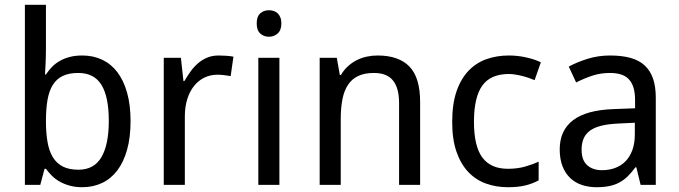

<svg xmlns="http://www.w3.org/2000/svg" viewBox="-20 -780 2866 810"><path d="M327.1 -545.9Q373 -545.9 410.6 -528.3Q448.2 -510.7 474.9 -475.8Q501.5 -440.9 516.1 -389.2Q530.8 -337.4 530.8 -269Q530.8 -200.2 516.1 -148.2Q501.5 -96.2 474.9 -61Q448.2 -25.9 410.6 -8.1Q373 9.8 327.1 9.8Q298.3 9.8 274.9 3.4Q251.5 -2.9 232.7 -13.4Q213.9 -23.9 199.5 -38.1Q185.1 -52.2 173.8 -67.9H168L149.9 0H85V-759.8H173.8V-576.2Q173.8 -559.1 173.3 -539.8Q172.9 -520.5 171.9 -503.9Q170.9 -484.4 169.9 -465.8H173.8Q185.1 -482.9 199.2 -497.6Q213.4 -512.2 232.2 -522.9Q251 -533.7 274.4 -539.8Q297.9 -545.9 327.1 -545.9ZM310.1 -472.2Q271 -472.2 244.9 -459.7Q218.8 -447.3 202.9 -421.9Q187 -396.5 180.4 -358.4Q173.8 -320.3 173.8 -269Q173.8 -219.7 180.4 -181.4Q187 -143.1 202.9 -116.9Q218.8 -90.8 245.1 -77.4Q271.5 -64 311 -64Q377 -64 408 -117.2Q439 -170.4 439 -270Q439 -371.6 408 -421.9Q377 -472.2 310.1 -472.2Z M902.8 -545.9Q917 -545.9 934.6 -544.7Q952.1 -543.5 964.8 -541L953.1 -459Q939.5 -461.4 925 -463.1Q910.6 -464.8 897.9 -464.8Q867.2 -464.8 841.8 -452.4Q816.4 -439.9 798.1 -416.7Q779.8 -393.6 769.8 -361.1Q759.8 -328.6 759.8 -289.1V0H670.9V-536.1H743.2L753.9 -438H757.8Q770 -459 783.9 -478.5Q797.9 -498 815.2 -512.9Q832.5 -527.8 854 -536.9Q875.5 -545.9 902.8 -545.9Z M1158.7 0H1069.8V-536.1H1158.7ZM1063 -681.2Q1063 -710.4 1077.9 -723.6Q1092.8 -736.8 1114.7 -736.8Q1125.5 -736.8 1135 -733.6Q1144.5 -730.5 1151.6 -723.6Q1158.7 -716.8 1162.8 -706.3Q1167 -695.8 1167 -681.2Q1167 -652.8 1151.6 -638.9Q1136.2 -625 1114.7 -625Q1092.8 -625 1077.9 -638.7Q1063 -652.3 1063 -681.2Z M1663.6 0V-345.2Q1663.6 -408.7 1637.9 -440.4Q1612.3 -472.2 1557.6 -472.2Q1518.1 -472.2 1491.2 -459.5Q1464.4 -446.8 1448 -421.9Q1431.6 -397 1424.6 -360.8Q1417.5 -324.7 1417.5 -277.8V0H1328.6V-536.1H1400.9L1413.6 -463.9H1418.5Q1430.7 -484.9 1447.5 -500.2Q1464.4 -515.6 1484.4 -525.9Q1504.4 -536.1 1526.9 -541Q1549.3 -545.9 1572.8 -545.9Q1662.1 -545.9 1707.3 -499.3Q1752.4 -452.6 1752.4 -350.1V0Z M2122.6 9.8Q2073.2 9.8 2030.3 -5.6Q1987.3 -21 1955.6 -54.4Q1923.8 -87.9 1905.8 -139.9Q1887.7 -191.9 1887.7 -265.1Q1887.7 -341.8 1906.2 -395.3Q1924.8 -448.7 1957.3 -482.2Q1989.7 -515.6 2033.2 -530.8Q2076.7 -545.9 2126.5 -545.9Q2164.6 -545.9 2200.9 -537.6Q2237.3 -529.3 2261.7 -517.1L2235.4 -441.9Q2224.1 -446.8 2210.4 -451.4Q2196.8 -456.1 2182.1 -459.7Q2167.5 -463.4 2153.3 -465.6Q2139.2 -467.8 2126.5 -467.8Q2049.8 -467.8 2014.6 -418.7Q1979.5 -369.6 1979.5 -266.1Q1979.5 -163.1 2014.9 -115.5Q2050.3 -67.9 2122.6 -67.9Q2162.1 -67.9 2194.1 -76.9Q2226.1 -85.9 2252.4 -98.1V-19Q2226.1 -4.9 2196 2.4Q2166 9.8 2122.6 9.8Z M2682.6 0 2664.6 -74.2H2660.6Q2644.5 -52.2 2628.4 -36.4Q2612.3 -20.5 2593.3 -10.3Q2574.2 0 2550.8 4.9Q2527.3 9.8 2496.6 9.8Q2462.9 9.8 2434.6 0.2Q2406.2 -9.3 2385.5 -29.1Q2364.7 -48.8 2353 -78.9Q2341.3 -108.9 2341.3 -149.9Q2341.3 -230 2397.7 -272.9Q2454.1 -315.9 2569.3 -319.8L2659.2 -323.2V-356.9Q2659.2 -389.6 2652.1 -411.6Q2645 -433.6 2631.6 -447Q2618.2 -460.4 2598.4 -466.3Q2578.6 -472.2 2553.2 -472.2Q2512.7 -472.2 2477.8 -460.4Q2442.9 -448.7 2410.6 -432.1L2379.4 -499Q2415.5 -518.6 2460 -532.2Q2504.4 -545.9 2553.2 -545.9Q2603 -545.9 2639.4 -535.9Q2675.8 -525.9 2699.5 -504.2Q2723.1 -482.4 2734.9 -448.7Q2746.6 -415 2746.6 -367.2V0ZM2519.5 -62Q2549.3 -62 2574.7 -71.3Q2600.1 -80.6 2618.7 -99.4Q2637.2 -118.2 2647.7 -146.7Q2658.2 -175.3 2658.2 -213.9V-262.2L2588.4 -258.8Q2544.4 -256.8 2514.6 -249Q2484.9 -241.2 2467 -227.3Q2449.2 -213.4 2441.4 -193.6Q2433.6 -173.8 2433.6 -148.9Q2433.6 -104 2457.3 -83Q2481 -62 2519.5 -62Z"/></svg>

Font: Genotype
Style: Regular
Weight: 400
Foundry: Ascender Corporation
Version: Version 1.00